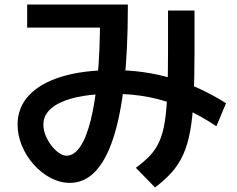

<svg xmlns="http://www.w3.org/2000/svg" viewBox="-20 -765 1040 841"><path d="M286 36Q243 36 202 14.5Q161 -7 128 -44Q95 -81 76 -126.5Q57 -172 57 -219Q57 -294 107 -347.5Q157 -401 251 -429.5Q345 -458 476 -458Q610 -458 731 -422.5Q852 -387 970 -313L928 -212Q851 -263 779 -294Q707 -325 633 -339.5Q559 -354 476 -354Q331 -354 250.5 -318.5Q170 -283 170 -219Q170 -196 179.5 -172.5Q189 -149 204 -129Q219 -109 237 -96Q255 -83 271 -83Q305 -83 332 -123.5Q359 -164 378 -241Q397 -318 407.5 -428.5Q418 -539 418 -678L447 -644H99V-745H540V-735Q540 -545 524 -401Q508 -257 476 -159.5Q444 -62 396.5 -13Q349 36 286 36ZM575 -30Q612 -57 637 -83.5Q662 -110 678 -145.5Q694 -181 702 -233Q710 -285 713 -359.5Q716 -434 716 -541V-719H832V-536Q832 -420 828 -335.5Q824 -251 813 -191Q802 -131 782.5 -88Q763 -45 732.5 -10.5Q702 24 659 56Z"/></svg>

Font: M PLUS 1 Code SemiBold
Style: Regular
Weight: 600
Designer: Coji Morishita
Foundry: UNDERFOREST DESIGN
Version: Version 1.005